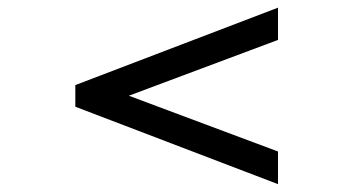

<svg xmlns="http://www.w3.org/2000/svg" viewBox="-20 -507 910 494"><path d="M695.3 -33.2 173.8 -232.4V-288.1L695.3 -487.3V-404.3L311.5 -260.7L695.3 -117.2Z"/></svg>

Font: Padauk Book
Style: Bold
Weight: 700
Designer: Debbi Hosken, Becca Hirsbrunner Spalinger
Foundry: SIL International
Version: Version 5.000